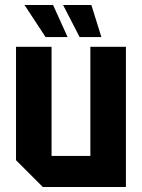

<svg xmlns="http://www.w3.org/2000/svg" viewBox="-20 -747 567 767"><path d="M483 -560V0H151L44 -107V-560H186V-124H341V-560ZM345 -727 385 -599H298L232 -727ZM192 -727 250 -599H162L78 -727Z"/></svg>

Font: Tektur SemiCondensed SemiBold
Style: Regular
Weight: 600
Width: 4
Designer: Adam Jagosz
Foundry: Adam Jagosz
Version: Version 1.005;gftools[0.9.30]